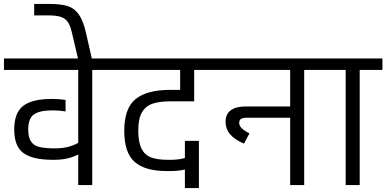

<svg xmlns="http://www.w3.org/2000/svg" viewBox="-30 -937 1956 972"><path d="M552 -641V-583H437V0H366V-155Q314 -128 247 -128H231Q133 -129 87.5 -163Q42 -197 42 -282Q42 -366 87.5 -401Q133 -436 230 -436H242Q257 -436 274 -434.5Q291 -433 302 -431V-373Q272 -378 244 -378H232Q171 -378 142 -358Q113 -338 113 -282Q113 -242 126.5 -221.5Q140 -201 165.5 -194Q191 -187 235 -186H250Q318 -186 366 -214V-583H-10V-641Z M334 -772Q323 -823 298.5 -841Q274 -859 221 -859H143V-917H221Q278 -917 312 -906.5Q346 -896 368.5 -864.5Q391 -833 405 -772L437 -631H367Z M670 -276Q670 -217 686.5 -184.5Q703 -152 735 -140Q767 -128 818 -128H834Q875 -128 906 -137V-224H977V15H906V-79Q875 -71 830 -71H814Q704 -71 651.5 -117.5Q599 -164 599 -275Q599 -388 656 -435Q713 -482 832 -482H882V-583H532V-641H1068V-583H953V-424H832Q777 -424 742 -412Q707 -400 688.5 -368Q670 -336 670 -276Z M1625 -641V-583H1510V0H1439V-341H1221Q1199 -341 1190 -335Q1181 -329 1181 -314Q1181 -287 1233 -262L1205 -210Q1158 -230 1135 -257Q1112 -284 1112 -321Q1112 -359 1138 -378.5Q1164 -398 1213 -398H1439V-583H1048V-641Z M1906 -583H1791V0H1720V-583H1605V-641H1906Z"/></svg>

Font: Biryani Light
Style: Regular
Weight: 300
Designer: Dan Reynolds and Mathieu Réguer
Foundry: Dan Reynolds and Mathieu Réguer
Version: Version 1.004; ttfautohint (v1.1) -l 5 -r 5 -G 72 -x 0 -D la